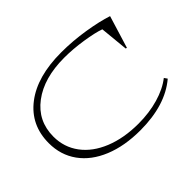

<svg xmlns="http://www.w3.org/2000/svg" viewBox="-132 -860 1114 1114"><g transform="rotate(-45 425.5 -302.5)"><path d="M452.1 -590.8Q285.2 -590.8 184.6 -514.9Q84 -439 84 -311Q84 -224.1 134 -156.7Q184.1 -89.4 275.9 -52.2Q367.7 -15.1 486.8 -15.1Q574.7 -15.1 650.9 -37.1Q727.1 -59.1 777.8 -99.1L791 -80.1Q672.9 20 466.8 20Q337.9 20 240.7 -19.8Q143.6 -59.6 90.8 -132.8Q38.1 -206.1 38.1 -303.2Q38.1 -451.7 150.9 -538.3Q263.7 -625 460.9 -625Q557.1 -625 652.3 -609.6Q747.6 -594.2 811 -573.2L750 -374L742.2 -376L725.1 -550.8Q682.1 -566.4 603 -578.6Q523.9 -590.8 452.1 -590.8Z"/></g></svg>

Font: Halibut Exp Thin
Style: Regular
Weight: 250
Width: 7
Designer: Matteo Maggi
Foundry: Collletttivo
Version: Version 3.080 | FøM Fix